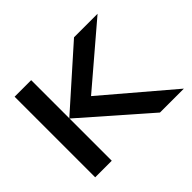

<svg xmlns="http://www.w3.org/2000/svg" viewBox="-138 -868 1090 1090"><g transform="rotate(-45 407.0 -323.5)"><path d="M354 -315 353 -371 789 0H597L209 -340L554 -647H743ZM77 -647H210V0H77Z"/></g></svg>

Font: Syne
Style: Bold
Weight: 700
Designer: Lucas Descroix
Foundry: Bonjour Monde
Version: Version 2.200